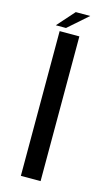

<svg xmlns="http://www.w3.org/2000/svg" viewBox="-121 -820 497 865"><g transform="rotate(15 128.0 -388.0)"><path d="M71.5 0H163.5V-675H71.5ZM48 -696H95.5L187 -776.5H119.5Z"/></g></svg>

Font: Anybody
Style: Regular
Weight: 400
Designer: Tyler Finck
Foundry: Etcetera Type Company
Version: Version 1.110